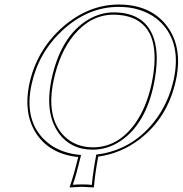

<svg xmlns="http://www.w3.org/2000/svg" viewBox="-20 -678 798 839"><path d="M321.8 8.3Q194.8 -4.9 135.7 -98.6Q82 -185.5 107.9 -310.1Q140.1 -460.4 255.9 -561.5Q367.7 -657.7 498 -658.2Q637.7 -658.2 709 -564.9Q779.3 -471.7 749 -329.1Q713.9 -164.6 589.8 -69.3Q508.3 -7.3 409.2 6.3Q395 82.5 390.6 138.2L388.2 141.1Q386.2 141.1 337.9 138.2L285.2 141.1L284.7 138.2Q303.2 85.4 321.8 8.3ZM475.6 -613.8Q377.9 -613.8 303.7 -525.9Q240.7 -450.2 214.4 -327.1Q180.2 -165.5 259.8 -84Q310.1 -34.2 386.2 -34.2Q496.1 -34.2 571.3 -139.6Q620.1 -209.5 642.1 -310.1Q691.9 -544.9 559.1 -599.6Q522.5 -613.8 475.6 -613.8ZM322.8 -2 334 -0.5 331.5 10.7Q314.9 80.1 298.3 129.4Q316.9 127.9 337.9 127.9Q363.3 127.9 381.3 129.9Q386.2 74.7 399.4 4.9L400.4 -2.4L407.7 -3.4Q555.7 -23.4 652.3 -144.5Q716.3 -225.6 739.3 -331.1Q772.5 -486.3 686.5 -576.2Q638.2 -625.5 564 -641.6Q532.2 -647.9 498 -647.9Q364.3 -647.9 252.4 -544.9Q147.5 -446.8 117.7 -308.1Q85 -154.8 173.3 -67.9Q220.7 -22 291.5 -6.8Q307.1 -3.4 322.8 -2ZM475.6 -624Q617.2 -624 653.8 -504.9Q665 -467.3 665 -421.9Q664.6 -370.1 651.9 -308.1Q615.2 -134.8 506.8 -62Q450.2 -24.4 386.2 -23.9Q285.6 -23.9 232.4 -102.5Q194.8 -159.2 194.8 -241.2Q195.3 -283.2 204.6 -329.1Q245.1 -520.5 366.2 -592.8Q419.4 -623.5 475.6 -624Z"/></svg>

Font: Linux Biolinum Outline O
Style: Italic
Weight: 400
Italic angle: -12°
Designer: Philipp H. Poll
Foundry: Philipp H. Poll
Version: Version 0.6.2